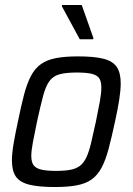

<svg xmlns="http://www.w3.org/2000/svg" viewBox="-20 -745 534 773"><path d="M201 8Q136 8 98 -1.5Q60 -11 44 -34Q28 -57 28 -99Q28 -127 34.5 -165.5Q41 -204 52 -255Q65 -319 77 -364.5Q89 -410 105 -440Q121 -470 145 -487Q169 -504 205 -511Q241 -518 294 -518Q359 -518 396.5 -508.5Q434 -499 450 -475.5Q466 -452 466 -410Q466 -382 460 -343.5Q454 -305 443 -255Q429 -190 417 -145Q405 -100 389 -70Q373 -40 349.5 -23Q326 -6 290 1Q254 8 201 8ZM205 -57Q241 -57 264 -61.5Q287 -66 302 -77.5Q317 -89 327.5 -111Q338 -133 346.5 -168.5Q355 -204 366 -255Q376 -303 382 -336.5Q388 -370 388 -392Q388 -418 379 -430.5Q370 -443 348.5 -448Q327 -453 290 -453Q246 -453 220 -446Q194 -439 179 -418.5Q164 -398 153.5 -358.5Q143 -319 129 -255Q119 -206 112.5 -172.5Q106 -139 106 -117Q106 -92 115.5 -79.5Q125 -67 147 -62Q169 -57 205 -57ZM301 -587 229 -720 230 -725H309L356 -592L355 -587Z"/></svg>

Font: Saira SemiCondensed
Style: Italic
Weight: 400
Width: 4
Italic angle: -12°
Designer: Hector Gatti with collaboration of the Omnibus-Type team
Foundry: Omnibus-Type
Version: Version 1.101